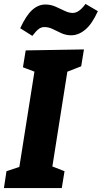

<svg xmlns="http://www.w3.org/2000/svg" viewBox="-26 -959 519 979"><path d="M388 -621 301 -587 320 -610 238 -91 229 -115 303 -86 289 0H-6L7 -86L91 -114L70 -91L152 -609L170 -586L91 -616L105 -702L402 -707ZM139 -776 77 -815Q107 -880 138 -908Q169 -936 205 -936Q233 -936 257.5 -925Q282 -914 304 -903.5Q326 -893 345 -893Q377 -893 410 -939L473 -902Q443 -836 408.5 -807.5Q374 -779 337 -779Q311 -779 287.5 -789.5Q264 -800 243.5 -810.5Q223 -821 200 -821Q184 -821 170.5 -810.5Q157 -800 139 -776Z"/></svg>

Font: Bitter Thin ExtraBold
Style: Italic
Weight: 800
Italic angle: -9°
Version: Version 2.002